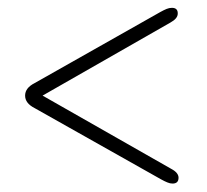

<svg xmlns="http://www.w3.org/2000/svg" viewBox="-20 -580 516 478"><path d="M424.5 -137.5Q424.5 -123 409.5 -123Q403.5 -123 396.8 -125.8Q390 -128.5 381 -133.5L66 -311Q42.5 -323 42.5 -342Q42.5 -361 66 -373L379 -550Q388 -555 394.8 -557.8Q401.5 -560.5 408 -560.5Q423 -560.5 422.5 -546Q422.5 -534 404.5 -524L86 -342L406.5 -159.5Q424.5 -150 424.5 -137.5Z"/></svg>

Font: Fraunces 72pt Soft Light
Style: Regular
Weight: 300
Version: Version 1.000;[b76b70a41]